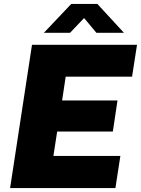

<svg xmlns="http://www.w3.org/2000/svg" viewBox="-20 -949 712 969"><path d="M31 0 141.5 -723H671.5L646.5 -562H311.5L293.5 -442H573L549.5 -285H268.5L249.5 -162H587.5L562.5 0ZM201.5 -783.5 339.5 -929H471.5L605.5 -783.5H466.5L404.5 -858L333.5 -783.5Z"/></svg>

Font: Public Sans Thin Black
Style: Italic
Weight: 900
Italic angle: -8°
Version: Version 2.001